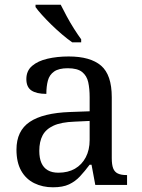

<svg xmlns="http://www.w3.org/2000/svg" viewBox="-20 -786 603 816"><path d="M205 10Q161 10 125.5 -7.5Q90 -25 70 -60.5Q50 -96 50 -150Q50 -230 106.5 -268Q163 -306 278 -310L361 -313V-373Q361 -409 355 -436.5Q349 -464 329 -480Q309 -496 268 -496Q230 -496 210 -482Q190 -468 183.5 -443.5Q177 -419 177 -387Q135 -387 113.5 -401.5Q92 -416 92 -450Q92 -485 116.5 -506Q141 -527 182 -536.5Q223 -546 272 -546Q364 -546 409.5 -507Q455 -468 455 -373V-114Q455 -86 461 -70.5Q467 -55 481 -48.5Q495 -42 517 -42H520V0H385L369 -86H361Q340 -58 320 -36.5Q300 -15 273.5 -2.5Q247 10 205 10ZM228 -52Q269 -52 298.5 -69Q328 -86 344.5 -117.5Q361 -149 361 -191V-272L297 -269Q240 -267 207.5 -252Q175 -237 161 -210.5Q147 -184 147 -145Q147 -114 156 -93.5Q165 -73 183 -62.5Q201 -52 228 -52ZM287 -606Q267 -620 244 -639.5Q221 -659 198.5 -681Q176 -703 158 -723Q140 -743 131 -756V-766H238Q249 -744 263.5 -717Q278 -690 294.5 -664Q311 -638 325 -619V-606Z"/></svg>

Font: Noto Serif Malayalam
Style: Regular
Weight: 400
Designer: Indian type Foundry, Jelle Bosma, Monotype Design Team
Foundry: Monotype Imaging Inc.
Version: Version 2.103